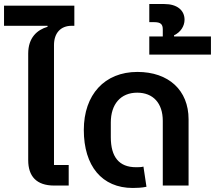

<svg xmlns="http://www.w3.org/2000/svg" viewBox="-47 -921 1067 953"><path d="M222 0H294V-102H221V-697C221 -757 254 -793 309 -793H322V-893H-27V-793H189V-788C138 -773 93 -735 93 -655V-126C93 -46 134 0 222 0Z M612 12C629 12 659 11 680 6L665 -94C653 -91 642 -91 628 -91C544 -91 503 -142 503 -240V-313C503 -404 552 -461 634 -461C713 -461 761 -409 761 -321V0H889V-329C889 -473 790 -564 635 -564C472 -564 369 -451 369 -276C369 -97 459 12 612 12Z M694 -650H1000V-740H817V-746C850 -761 869 -792 869 -823C869 -870 832 -901 769 -901H694V-811H719C751 -811 761 -800 761 -775V-740H694Z"/></svg>

Font: IBM Plex Thai SemiBold
Style: Regular
Weight: 600
Designer: Mike Abbink, Paul van der Laan, Pieter van Rosmalen, Ben Mitchell, Mark Frömberg
Foundry: Bold Monday
Version: Version 1.0